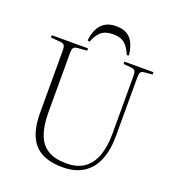

<svg xmlns="http://www.w3.org/2000/svg" viewBox="-161 -1035 1068 1175"><g transform="rotate(20 373.0 -448.0)"><path d="M379 14Q317 14 271 -2Q225 -18 195.5 -51Q166 -84 151.5 -134.5Q137 -185 137 -254V-656Q137 -682 130.5 -691.5Q124 -701 104 -703L42 -708V-723H278V-708L214 -703Q198 -701 191 -692.5Q184 -684 184 -656V-272Q184 -187 205 -129.5Q226 -72 272 -44Q318 -16 394 -16Q463 -16 508 -47.5Q553 -79 575 -138.5Q597 -198 597 -282V-656Q597 -681 591.5 -691Q586 -701 566 -703L515 -708V-723H704V-708L651 -703Q632 -701 627 -691Q622 -681 622 -655V-279Q622 -186 595 -120.5Q568 -55 514 -20.5Q460 14 379 14ZM394 -910Q437 -910 464.5 -894Q492 -878 507.5 -846Q523 -814 528 -768L515 -765Q496 -812 469.5 -834.5Q443 -857 393 -857Q343 -857 315.5 -832.5Q288 -808 273 -765L259 -768Q263 -810 278.5 -842Q294 -874 322.5 -892Q351 -910 394 -910Z"/></g></svg>

Font: Literata 60pt ExtraLight
Style: Regular
Weight: 250
Designer: Latin by Veronika Burian and Jose Scaglione. Greek by Irene Vlachou. Cyrillic by Vera Evstafieva.
Foundry: TypeTogether
Version: Version 3.103;gftools[0.9.29]